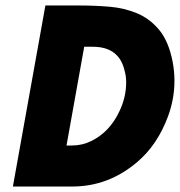

<svg xmlns="http://www.w3.org/2000/svg" viewBox="-20 -680 656 700"><path d="M244 0H27L145.5 -660H270.5Q325 -660 379 -655.5Q433 -651 479.8 -631.5Q526.5 -612 560.8 -570.5Q595 -529 609.5 -454.5Q616 -420 616 -385Q616 -320 593 -257Q554.5 -152 480 -89Q375 0 244 0ZM241.5 -149.5Q280 -149.5 313.2 -166Q346.5 -182.5 371.8 -209.2Q397 -236 413.5 -270.5Q440 -323.5 440 -380Q440 -401.5 435 -419Q416 -509.5 318.5 -509.5H287L222.5 -149.5Z"/></svg>

Font: Lucymar Sans ExtraBold
Style: Italic
Weight: 800
Italic angle: -10°
Foundry: The League of Moveable Type (original font) / Main changes by Cristiano Sobral with portions from Mirco Monsees
Version: Version 2.00;August 30, 2020;FontCreator 13.0.0.2681 64-bit